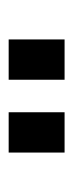

<svg xmlns="http://www.w3.org/2000/svg" viewBox="117 -911 169 443"><g transform="rotate(-90 201.5 -689.5)"><path d="M71 -625H164V-754H71ZM239 -625H332V-754H239Z"/></g></svg>

Font: Involve Medium
Style: Regular
Weight: 500
Designer: Stefan Peev
Foundry: Context Ltd.
Version: Version 1.001